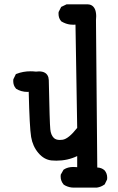

<svg xmlns="http://www.w3.org/2000/svg" viewBox="-20 -723 540 878"><path d="M333 -9.3Q289.1 11.7 237.8 11.7Q227.1 11.7 215.8 10.7Q181.6 7.3 155.5 -23.4Q129.4 -54.2 122.3 -96.9Q115.2 -139.6 111.3 -303.2Q108.4 -302.7 105.5 -302.7Q76.7 -302.7 53.2 -317.4L52.7 -318.4Q40.5 -332 40.5 -352.5Q40.5 -355.5 41 -360.4L52.7 -384.3L55.7 -385.3Q85.4 -397 119.6 -397Q131.8 -397 144.5 -395.5Q151.9 -396.5 158.2 -396.5Q192.9 -396.5 201.2 -369.6Q202.6 -363.8 203.1 -356.9V-356.4Q207 -159.7 210 -131.8Q212.4 -106 226.1 -92.3Q235.8 -83 253.4 -83Q259.8 -83 266.6 -84Q293.9 -88.4 333 -138.2L325.2 -610.4Q320.3 -609.9 314.7 -609.9Q309.1 -609.9 300.5 -610.8Q292 -611.8 281.7 -615.2Q271.5 -618.7 260.7 -625L259.8 -626Q247.6 -639.6 247.6 -660.2Q247.6 -663.1 248 -668L259.8 -691.4L284.2 -703.1H381.8Q396.5 -702.6 405.8 -693.4Q415 -684.1 418 -668.5Q419.9 -659.2 419.9 -649.4Q419.9 -639.6 418.9 -630.4L424.8 43Q443.8 43.5 457.5 55.2Q470.2 69.3 470.2 89.8Q470.2 92.8 469.7 97.7L458.5 120.6L456.5 121.6Q441.4 132.3 423.3 134.8H325.7Q321.8 134.8 319.6 134.8Q317.4 134.8 314.2 134.8Q311 134.8 306.4 134.3Q301.8 133.8 297.4 132.6Q293 131.3 288.6 129.9Q279.8 127 271 121.1L270.5 120.1Q257.3 104.5 257.3 84Q257.3 80.6 257.8 75.7L270.5 53.2L272 52.2Q289.6 40.5 315.4 40.5Q323.7 40.5 333 41.5Z"/></svg>

Font: Bakudai
Style: Bold
Weight: 700
Version: Version 1.48